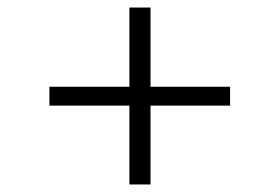

<svg xmlns="http://www.w3.org/2000/svg" viewBox="-20 -498 740 509"><path d="M323 -9V-218H111V-268H323V-478H379V-268H590V-218H379V-9Z"/></svg>

Font: Panamera
Style: Regular
Weight: 400
Designer: Bastien Sozeau
Foundry: NBR — Bastien Sozeau
Version: Version 3.002; ttfautohint (v1.8.4.7-5d5b);gftools[0.9.33]